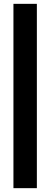

<svg xmlns="http://www.w3.org/2000/svg" viewBox="-20 -770 262 1000"><path d="M50 210V-750H172V210Z"/></svg>

Font: Cabin Condensed
Style: Bold
Weight: 700
Width: 3
Designer: Pablo Impallari
Foundry: Pablo Impallari. http://www.impallari.com Igino Marini. http://www.ikern.com
Version: Version 3.001; ttfautohint (v1.8.3)